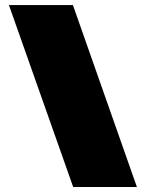

<svg xmlns="http://www.w3.org/2000/svg" viewBox="-20 -682 574 756"><path d="M268.1 54.2 15.1 -662.1H267.1L519 54.2Z"/></svg>

Font: Kanit Black
Style: Regular
Weight: 900
Designer: Katatrad Team
Foundry: CadsonDemak
Version: Version 1.000;PS 001.000;hotconv 1.0.88;makeotf.lib2.5.64775